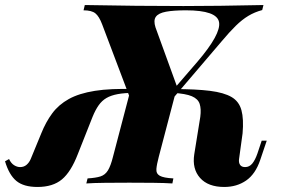

<svg xmlns="http://www.w3.org/2000/svg" viewBox="-65 -729 1138 763"><path d="M566 -106Q558 -76 556.5 -57.5Q555 -39 570 -30.5Q585 -22 624 -20L620 0Q590 -2 544.5 -2.5Q499 -3 449 -3Q399 -3 353 -2.5Q307 -2 278 0L283 -20Q316 -22 334.5 -28Q353 -34 364 -52Q375 -70 384 -106L453 -369H635ZM909 -65Q926 -65 937.5 -79Q949 -93 958 -119L975 -170H995L969 -93Q950 -37 913 -11.5Q876 14 826 14Q762 14 730 -22Q698 -58 707 -116L731 -265Q735 -296 728.5 -316Q722 -336 697.5 -346.5Q673 -357 622 -360L627 -375Q714 -375 769.5 -368Q825 -361 855 -343.5Q885 -326 894.5 -291Q904 -256 899 -199L885 -97Q883 -83 889 -74Q895 -65 909 -65ZM-29 -97Q-21 -80 -9 -72.5Q3 -65 15 -65Q30 -65 40.5 -74Q51 -83 57 -97L99 -199Q117 -244 142.5 -278.5Q168 -313 208.5 -335.5Q249 -358 312 -368Q375 -378 469 -375L470 -360Q430 -360 403 -355Q376 -350 358 -339.5Q340 -329 327 -310.5Q314 -292 303 -265L244 -116Q217 -46 181 -16Q145 14 84 14Q29 14 0 -10Q-29 -34 -45 -88ZM482 -259 341 -632Q329 -664 314 -676Q299 -688 267 -688L272 -709Q380 -707 475.5 -706Q571 -705 664 -705Q726 -705 810 -706Q894 -707 982 -709L977 -689Q947 -681 922 -666Q897 -651 872 -626.5Q847 -602 816 -565L555 -259ZM642 -375 599 -344 719 -483Q814 -594 805.5 -641Q797 -688 674 -688Q625 -688 595 -682.5Q565 -677 554.5 -662.5Q544 -648 553 -620Z"/></svg>

Font: Playfair Display ExtraBold
Style: Italic
Weight: 800
Italic angle: -14°
Designer: Claus Eggers Sørensen
Foundry: Claus Eggers Sørensen
Version: Version 1.203